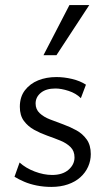

<svg xmlns="http://www.w3.org/2000/svg" viewBox="-20 -726 418 755"><path d="M182 9Q152 9 124.5 3.5Q97 -2 75 -11.5Q53 -21 37 -31L57 -87Q81 -65 116.5 -51.5Q152 -38 185 -38Q226 -38 249.5 -58.5Q273 -79 273 -107Q273 -132 257.5 -147.5Q242 -163 217.5 -173Q193 -183 166 -192.5Q139 -202 114.5 -215.5Q90 -229 74 -250.5Q58 -272 58 -306Q58 -345 78 -371Q98 -397 130 -410Q162 -423 202 -423Q232 -423 263.5 -415.5Q295 -408 318 -393L298 -340Q279 -359 250 -368.5Q221 -378 198 -378Q161 -378 140.5 -361Q120 -344 120 -319Q120 -296 136 -281Q152 -266 176.5 -256.5Q201 -247 228.5 -237Q256 -227 280.5 -213.5Q305 -200 321 -177.5Q337 -155 337 -120Q337 -94 326.5 -70.5Q316 -47 296 -29Q276 -11 247 -1Q218 9 182 9ZM151 -509 253 -706H331L202 -509Z"/></svg>

Font: Ysabeau Office
Style: Regular
Weight: 400
Designer: Christian Thalmann (Catharsis Fonts)
Version: Version 2.001;gftools[0.9.30]; featfreeze: tnum,lnum,ss02